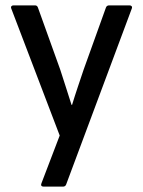

<svg xmlns="http://www.w3.org/2000/svg" viewBox="-20 -509 532 714"><path d="M142 185H214C219 185 224 183 226 177L470 -477C473 -484 469 -489 462 -489H386C381 -489 376 -487 374 -481L291 -250C277 -208 261 -162 248 -119H246C232 -162 218 -208 204 -250L121 -481C119 -487 115 -489 110 -489H30C23 -489 19 -484 22 -477L202 -5L134 173C131 180 134 185 142 185Z"/></svg>

Font: Sofia Sans Cond SemiBold
Style: Regular
Weight: 600
Width: 3
Designer: Botio Nikoltchev, Ani Petrova
Foundry: lettersoup
Version: Version 4.100